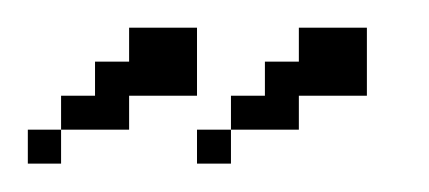

<svg xmlns="http://www.w3.org/2000/svg" viewBox="-20 -288 308 138"><path d="M0 -170.4V-194.8H23.9V-170.4ZM121.6 -170.4V-194.8H146V-170.4ZM23.9 -194.8V-219.2H48.3V-243.7H72.8V-268.1H121.6V-219.2H72.8V-194.8ZM146 -194.8V-219.2H170.4V-243.7H194.8V-268.1H243.7V-219.2H194.8V-194.8Z"/></svg>

Font: FS Mondwest Regular
Style: Regular
Weight: 400
Designer: NZWStudios2024
Foundry: https://fontstruct.com
Version: Version 1.0